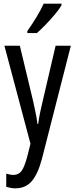

<svg xmlns="http://www.w3.org/2000/svg" viewBox="-20 -786 410 1046"><path d="M4 -537H88L161 -233Q167 -205 173.5 -174Q180 -143 184 -111H188Q195 -164 212 -233L283 -537H366L208 81Q186 163 152.5 201.5Q119 240 64 240Q52 240 40 238Q28 236 14 232V160Q24 163 34 165Q44 167 53 167Q82 167 98 144.5Q114 122 129 65L146 -3ZM315 -757Q303 -736 279 -707.5Q255 -679 228.5 -651.5Q202 -624 181 -606H129V-617Q187 -699 218 -766H315Z"/></svg>

Font: Noto Sans Bengali UI ExtraCondensed
Style: Regular
Weight: 400
Width: 2
Designer: Jelle Bosma - Monotype Design Team
Foundry: Monotype Imaging Inc.
Version: Version 2.003; ttfautohint (v1.8.4.7-5d5b)